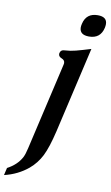

<svg xmlns="http://www.w3.org/2000/svg" viewBox="-161 -745 631 1087"><g transform="rotate(10 154.0 -201.5)"><path d="M310.1 -693.4Q363.8 -693.4 363.8 -650.9Q363.8 -641.6 361.3 -629.9Q346.7 -565.9 280.8 -565.9Q227.1 -565.9 226.6 -608.4Q226.6 -618.2 229.5 -629.9Q244.1 -693.4 310.1 -693.4ZM193.4 -5.9Q170.4 91.3 146 139.6Q121.6 188 80.1 223.1Q21 272 -56.2 290L-46.4 247.6Q8.3 218.8 33.7 172.4Q43.9 153.3 51.8 117.7Q60.1 82 79.6 -2.9L167.5 -383.8Q168.5 -388.7 168.9 -393.1Q168.9 -410.2 150.9 -417Q132.3 -424.3 132.3 -439Q132.3 -441.9 132.8 -444.8Q137.2 -464.8 159.7 -464.8Q190.9 -466.3 222.7 -474.6Q254.9 -482.9 307.1 -499Z"/></g></svg>

Font: Caudex
Style: Bold
Weight: 700
Italic angle: -13°
Version: Version 1.04